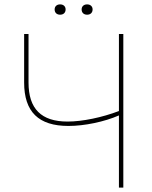

<svg xmlns="http://www.w3.org/2000/svg" viewBox="-20 -855 692 875"><path d="M254 -788C269 -788 279 -797 279 -812C279 -826 269 -835 254 -835C239 -835 229 -826 229 -812C229 -797 239 -788 254 -788ZM377 -788C392 -788 402 -797 402 -812C402 -826 392 -835 377 -835C362 -835 352 -826 352 -812C352 -797 362 -788 377 -788ZM522 0H542V-700H522V-349C446 -320 356 -301 288 -301C168 -301 110 -359 110 -479V-700H90V-479C90 -345 156 -281 292 -281C365 -281 456 -300 522 -329Z"/></svg>

Font: Fixel Text Thin
Style: Regular
Weight: 100
Width: 4
Designer: AlfaBravo + MacPaw
Foundry: Kyrylo Tkachov, Marchela Mozhyna, Serhii Makarenko, Maria Weinstein, Zakhar Kryvoshyya
Version: Version 1.211